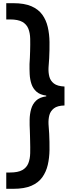

<svg xmlns="http://www.w3.org/2000/svg" viewBox="-20 -982 438 1205"><path d="M19.3 203V100.7H42Q93.3 100.7 120.2 85.3Q147 70 157.8 42.7Q168.7 15.3 169.5 -21Q170.3 -57.3 169 -99.3Q168.3 -118 168.2 -132.8Q168 -147.7 167.3 -162.7Q165.3 -196 166 -231.3Q166.7 -266.7 175.5 -297.8Q184.3 -329 206.3 -350.3Q228.3 -371.7 270.3 -377.3V-382Q231 -387 209 -406.7Q187 -426.3 177.5 -454.8Q168 -483.3 166.3 -516.2Q164.7 -549 165.3 -581Q166.7 -599.7 167.5 -618.7Q168.3 -637.7 169 -660.7Q170.3 -702.7 169.5 -738.8Q168.7 -775 157.8 -802.2Q147 -829.3 120.2 -844.7Q93.3 -860 42 -860H19.3V-962H63.3Q133.3 -962 177.2 -942.8Q221 -923.7 245.3 -890Q269.7 -856.3 279.8 -812.3Q290 -768.3 290.7 -718.2Q291.3 -668 288.7 -616.7Q286 -587.7 284.5 -557.2Q283 -526.7 289.8 -500.7Q296.7 -474.7 318.5 -457.8Q340.3 -441 384.7 -439V-320Q340.3 -319 318.5 -302Q296.7 -285 289.8 -259.2Q283 -233.3 284.5 -202.5Q286 -171.7 288.7 -142.7Q291.3 -91.3 290.7 -41.2Q290 9 279.8 52.8Q269.7 96.7 245.3 130.7Q221 164.7 177.2 183.8Q133.3 203 63.3 203Z"/></svg>

Font: Matangi Light
Style: Regular
Weight: 300
Designer: Prashant Pant
Foundry: The Graphic Ant
Version: Version 3.002